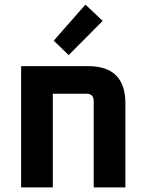

<svg xmlns="http://www.w3.org/2000/svg" viewBox="-20 -816 634 836"><path d="M72 0V-528H364Q526 -528 526 -366V0H388V-376Q388 -408 356 -408H210V0ZM214 -639 352 -796 427 -725 279 -576Z"/></svg>

Font: Oxanium ExtraLight
Style: Bold
Weight: 700
Version: Version 2.000